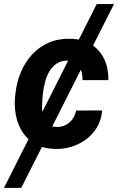

<svg xmlns="http://www.w3.org/2000/svg" viewBox="-50 -731 587 955"><path d="M517.1 -710.9 55.7 203.6H-30.3L431.2 -710.9ZM230.5 -99.6Q256.3 -98.6 276.6 -109.1Q296.9 -119.6 310.3 -138.2Q323.7 -156.7 328.6 -181.2L458 -181.6Q453.1 -122.1 419.4 -78.6Q385.7 -35.2 334.2 -12Q282.7 11.2 225.1 9.8Q168.5 8.8 127.9 -13.2Q87.4 -35.2 63 -72.3Q38.6 -109.4 29.3 -156.5Q20 -203.6 25.4 -255.4L27.3 -270Q33.7 -325.2 54.7 -374.3Q75.7 -423.3 110.4 -460.7Q145 -498 192.4 -518.8Q239.7 -539.6 299.3 -538.1Q360.4 -537.1 403.1 -510.5Q445.8 -483.9 468 -438Q490.2 -392.1 488.8 -332.5H360.4Q360.8 -356.9 354.2 -378.7Q347.7 -400.4 331.8 -414.3Q315.9 -428.2 288.1 -429.2Q255.4 -430.2 232.9 -415.5Q210.4 -400.9 196.3 -377Q182.1 -353 174.6 -324.7Q167 -296.4 164.1 -270L162.1 -255.9Q160.2 -234.4 159.2 -207.8Q158.2 -181.2 163.6 -157Q168.9 -132.8 184.3 -116.5Q199.7 -100.1 230.5 -99.6Z"/></svg>

Font: Roboto
Style: Bold Italic
Weight: 700
Italic angle: -12°
Designer: Christian Robertson
Foundry: Google
Version: Version 3.0